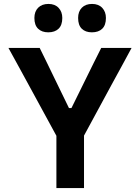

<svg xmlns="http://www.w3.org/2000/svg" viewBox="-20 -957 712 977"><path d="M270 -260.5 120.5 -535Q96.5 -579 74.2 -619.8Q52 -660.5 23 -713H182Q203.5 -669.5 218.8 -638Q234 -606.5 247.5 -578.8Q261 -551 277.5 -517L331 -407H343.5L396 -513.5Q413.5 -549 427.8 -578Q442 -607 457.8 -638.8Q473.5 -670.5 495 -713H649.5Q625 -668 600.8 -623Q576.5 -578 553 -535.5L404 -260.5ZM267 0Q267 -58 267 -112.5Q267 -167 267 -233.5V-378H407.5V-233.5Q407.5 -167 407.5 -112.5Q407.5 -58 407.5 0ZM447.5 -792.5Q415 -792.5 396.2 -810.8Q377.5 -829 377.5 -865.5Q377.5 -898.5 396.5 -917.8Q415.5 -937 448.5 -937Q481.5 -937 500.2 -917Q519 -897 519 -865.5Q519 -829 500.2 -810.8Q481.5 -792.5 447.5 -792.5ZM225.5 -792.5Q193 -792.5 174 -810.8Q155 -829 155 -865.5Q155 -898.5 174.2 -917.8Q193.5 -937 226.5 -937Q259.5 -937 278.2 -917Q297 -897 297 -865.5Q297 -829 278 -810.8Q259 -792.5 225.5 -792.5Z"/></svg>

Font: Commissioner Thin SemiBold
Style: Regular
Weight: 600
Version: Version 1.000